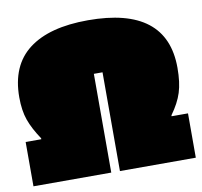

<svg xmlns="http://www.w3.org/2000/svg" viewBox="-73 -708 827 785"><g transform="rotate(-10 341.0 -315.0)"><path d="M4 0V-184H69V-188Q38 -234 24 -273.5Q10 -313 10 -368Q10 -500 95 -565Q180 -630 341 -630Q668 -630 668 -375Q668 -314 655 -273Q642 -232 610 -188V-184H678V0H363V-410H327V0Z"/></g></svg>

Font: Passion One Black
Style: Regular
Weight: 900
Designer: Alejandro Lo Celso
Foundry: Fontstage
Version: Version 1.002